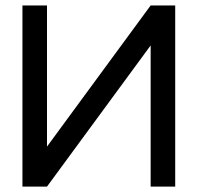

<svg xmlns="http://www.w3.org/2000/svg" viewBox="-20 -690 731 710"><path d="M627.9 -669.9V0H537.1V-522L153.8 0H63V-669.9H153.8V-147.9L537.1 -669.9Z"/></svg>

Font: LT Wave Text
Style: Regular
Weight: 400
Designer: Daniel Lyons
Version: Version 2.5 (Glyphs App)